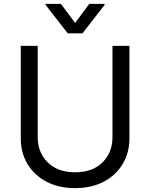

<svg xmlns="http://www.w3.org/2000/svg" viewBox="-20 -966 781 999"><path d="M409.1 -792.6H332.4L217.3 -940.3V-946H296.9L370.7 -846.6L444.6 -946H524.1V-940.3ZM370.7 12.8Q285.2 12.8 221.6 -20.8Q158 -54.3 123 -112.7Q88.1 -171.2 88.1 -245.7V-727.3H176.1V-252.8Q176.1 -172.9 228 -121.3Q279.8 -69.6 370.7 -69.6Q462 -69.6 513.7 -121.3Q565.3 -172.9 565.3 -252.8V-727.3H653.4V-245.7Q653.4 -171.2 618.4 -112.7Q583.5 -54.3 519.9 -20.8Q456.3 12.8 370.7 12.8Z"/></svg>

Font: Linik Sans
Style: Regular
Weight: 400
Designer: Rasmus Andersson (font), Marc Monis (original base), Kil Hyung-jin (Pretendard portions), Cristiano Sobral (main changes
Foundry: rsms
Version: Version 3.018;May 31, 2022;FontCreator 14.0.0.2814 64-bit; t